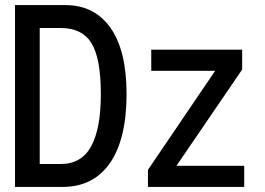

<svg xmlns="http://www.w3.org/2000/svg" viewBox="-20 -734 1040 754"><path d="M39 0V-714H237Q351 -714 414 -624.5Q477 -535 477 -365Q477 -188 412 -94Q347 0 226 0ZM219 -90Q300 -90 338 -159.5Q376 -229 376 -364Q376 -504 339.5 -564Q303 -624 218 -624H136V-90ZM561 0V-67L825 -456H574V-539H931V-461L673 -83H939V0Z"/></svg>

Font: Noto Sans Mono ExtraCondensed Medium
Style: Regular
Weight: 500
Width: 2
Designer: Monotype Design Team
Foundry: Monotype Imaging Inc.
Version: Version 2.014